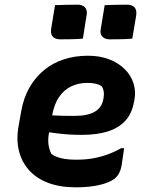

<svg xmlns="http://www.w3.org/2000/svg" viewBox="-20 -788 640 820"><path d="M355 -550Q408 -550 448 -534Q488 -518 514 -491.5Q540 -465 550.5 -431Q561 -397 554 -361L552 -351Q543 -302 514.5 -271.5Q486 -241 440 -226.5Q394 -212 330 -212Q303 -212 277 -213.5Q251 -215 227.5 -218Q204 -221 182 -224L137 -219L148 -299Q175 -297 199 -295.5Q223 -294 247 -293.5Q271 -293 297 -293Q355 -293 385 -311Q415 -329 421 -363Q425 -382 423 -396Q421 -410 414 -420Q403 -427 388.5 -430.5Q374 -434 353 -434Q316 -434 285 -419.5Q254 -405 232.5 -374Q211 -343 202 -292L190 -224Q184 -196 187 -172Q190 -148 200 -130Q219 -117 245 -111.5Q271 -106 306 -106Q346 -106 378.5 -112Q411 -118 440 -128.5Q469 -139 497 -155H510Q507 -135 504.5 -116Q502 -97 499 -79Q495 -60 488.5 -48Q482 -36 472 -27Q459 -16 435 -7Q411 2 378 7Q345 12 303 12Q235 12 184.5 -7.5Q134 -27 102.5 -63Q71 -99 60 -147.5Q49 -196 60 -253L71 -315Q81 -371 106 -414.5Q131 -458 168 -488.5Q205 -519 252.5 -534.5Q300 -550 355 -550ZM215 -766Q239 -767 263 -767.5Q287 -768 311 -768Q326 -768 335.5 -762.5Q345 -757 349 -746Q353 -735 349 -718L334 -623Q310 -621 285.5 -620.5Q261 -620 237 -620Q224 -620 214 -625Q204 -630 200 -640.5Q196 -651 199 -668ZM427 -766Q450 -767 474 -767.5Q498 -768 522 -768Q537 -768 547 -762.5Q557 -757 560.5 -746Q564 -735 561 -718L545 -623Q522 -621 497.5 -620.5Q473 -620 449 -620Q436 -620 426 -625Q416 -630 411.5 -640.5Q407 -651 411 -668Z"/></svg>

Font: Rec Mono Semicasual
Style: Bold Italic
Weight: 700
Italic angle: -10°
Version: Version 1.085; ttfautohint (v1.8.4.7-5d5b)